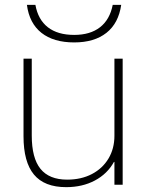

<svg xmlns="http://www.w3.org/2000/svg" viewBox="-20 -762 621 792"><path d="M253 10Q163 10 120 -42Q77 -94 77 -200V-520H111V-203Q111 -110 147 -65.5Q183 -21 257 -21Q315 -21 359 -44Q403 -67 427.5 -108Q452 -149 452 -202V-520H486V0H452V-94H450Q423 -45 371.5 -17.5Q320 10 253 10ZM286 -587Q201 -587 151 -626.5Q101 -666 91 -742H126Q137 -681 177.5 -649.5Q218 -618 286 -618Q352 -618 392.5 -649.5Q433 -681 445 -742H480Q469 -666 419 -626.5Q369 -587 286 -587Z"/></svg>

Font: M PLUS 1 ExtraLight
Style: Regular
Weight: 250
Version: Version 1.001